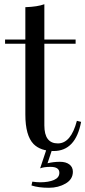

<svg xmlns="http://www.w3.org/2000/svg" viewBox="-20 -701 404 909"><path d="M190 -514H338V-494H190V-107Q190 -22 254 -22Q316 -22 344 -129L364 -124Q338 14 234 14Q172 14 139 -19Q100 -59 100 -159V-494H4V-514H100V-667Q158 -669 190 -681ZM264 65Q292 65 308.5 77.5Q325 90 325 112Q325 148 290.5 168Q256 188 212 188Q162 188 129 177L133 159Q154 162 171 162Q210 162 235.5 151Q261 140 261 117Q261 89 219 89Q188 89 170 96L204 -6H231L205 72Q233 65 264 65Z"/></svg>

Font: Playfair Display
Style: Regular
Weight: 400
Designer: Claus Eggers S?rensen
Foundry: Claus Eggers S?rensen
Version: Version 1.003